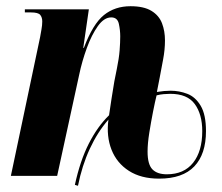

<svg xmlns="http://www.w3.org/2000/svg" viewBox="-20 -566 713 618"><path d="M221 29Q238 -49 266 -104Q294 -159 331 -195Q335 -221 339 -248.5Q343 -276 348 -304L356 -344Q363 -378 365 -403.5Q367 -429 367 -449Q367 -469 362.5 -489.5Q358 -510 338 -510Q315 -510 295 -482Q275 -454 259.5 -411.5Q244 -369 235 -326L164 0H15L109 -446Q111 -458 113.5 -471.5Q116 -485 116 -497Q116 -510 109.5 -518Q103 -526 80 -526H60V-536H266L248 -412H250Q279 -489 314.5 -517.5Q350 -546 400 -546Q443 -546 467.5 -531Q492 -516 501.5 -491Q511 -466 511 -436Q511 -406 505 -374.5Q499 -343 494 -316L485 -270Q509 -274 529 -274Q557 -274 583 -264Q609 -254 626 -225.5Q643 -197 643 -144Q643 -70 605.5 -30.5Q568 9 492 9Q434 9 395 -16Q356 -41 339 -84Q322 -127 329 -181Q294 -141 269 -87Q244 -33 231 32ZM517 -5Q572 -5 601.5 -42Q631 -79 631 -144Q631 -198 607 -231Q583 -264 528 -264Q519 -264 507 -263Q495 -262 484 -259Q479 -239 472.5 -206Q466 -173 460.5 -138.5Q455 -104 455 -78Q455 -37 470.5 -21Q486 -5 517 -5Z"/></svg>

Font: Noto Serif Display ExtraCondensed ExtraBold
Style: Italic
Weight: 800
Width: 2
Italic angle: -12°
Designer: Monotype Design Team
Foundry: Monotype Imaging Inc.
Version: Version 2.009